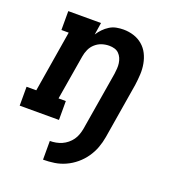

<svg xmlns="http://www.w3.org/2000/svg" viewBox="-140 -644 876 965"><g transform="rotate(20 298.0 -161.5)"><path d="M199 215V115Q215 115 231 112Q247 109 262 102.5Q277 96 290.5 85Q304 74 313.5 60.5Q323 47 328.5 31.5Q334 16 337 0Q350 -78 363 -156.5Q376 -235 389 -313Q391 -328 392 -342.5Q393 -357 391 -371Q389 -385 383.5 -397.5Q378 -410 368.5 -419.5Q359 -429 345.5 -433Q332 -437 317 -437Q297 -437 278 -431Q259 -425 243 -411Q227 -397 218.5 -378Q210 -359 207 -340L167 -101H206V0H-4V-101H48L102 -429H63V-530H238L228 -465Q238 -481 252 -495.5Q266 -510 283 -520.5Q300 -531 319 -534.5Q338 -538 356 -538Q385 -538 411.5 -529.5Q438 -521 458.5 -503.5Q479 -486 491 -462Q503 -438 508 -410.5Q513 -383 511.5 -354.5Q510 -326 506 -297L457 0Q452 30 441.5 58.5Q431 87 413 113Q395 139 370.5 159.5Q346 180 317.5 193Q289 206 259 210.5Q229 215 199 215Z"/></g></svg>

Font: Iosevka Slab Extended Oblique
Style: Bold
Weight: 700
Width: 7
Italic angle: -9°
Monospace: yes
Designer: Belleve Invis
Foundry: Belleve Invis
Version: Version 11.1.1; ttfautohint (v1.8.3)